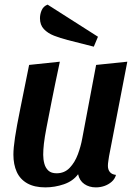

<svg xmlns="http://www.w3.org/2000/svg" viewBox="-20 -791 589 831"><path d="M176 20Q129 20 98 2.5Q67 -15 52.5 -47Q38 -79 38 -122Q38 -150 45 -196.5Q52 -243 67.5 -319Q83 -395 106 -510L239 -524Q217 -421 203.5 -352.5Q190 -284 181.5 -240Q173 -196 170 -169Q167 -142 167 -121Q167 -101 172 -82.5Q177 -64 189.5 -52.5Q202 -41 225 -41Q259 -41 281.5 -64.5Q304 -88 317 -123Q330 -158 336 -192L396 -510L531 -524L452 -115Q451 -107 449 -95Q447 -83 447 -73Q447 -57 455.5 -46.5Q464 -36 482 -34Q477 -16 463 -4Q449 8 431.5 14Q414 20 395 20Q366 20 345 5.5Q324 -9 318 -37Q296 -7 256.5 6.5Q217 20 176 20ZM386 -589 272 -618Q241 -626 214 -636.5Q187 -647 170 -665Q153 -683 153 -712Q153 -730 160.5 -747Q168 -764 186 -771L404 -632Z"/></svg>

Font: Sansita Swashed Light Medium
Style: Regular
Weight: 500
Version: Version 1.003